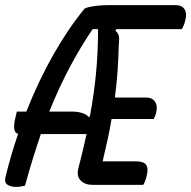

<svg xmlns="http://www.w3.org/2000/svg" viewBox="-50 -724 749 752"><path d="M48 3Q40 5 32 6.5Q24 8 14 8Q-9 8 -21.5 -1Q-34 -10 -28 -33Q-7 -118 21 -200Q7 -203 5.5 -221.5Q4 -240 12 -270L16 -287H53Q102 -410 160.5 -512.5Q219 -615 282 -691Q296 -697 321 -700.5Q346 -704 380 -704H638Q662 -704 672.5 -688Q683 -672 676 -646Q672 -626 662 -610H406L402 -604Q413 -594 415.5 -582.5Q418 -571 415 -545Q414 -495 410.5 -445.5Q407 -396 400 -342H523Q546 -342 557 -326Q568 -310 562 -284Q559 -270 552 -258H387Q381 -221 372 -179.5Q363 -138 352 -92H484Q513 -92 522.5 -78Q532 -64 524 -33Q519 -13 511 0H312Q282 0 265.5 -17.5Q249 -35 257 -65Q266 -100 274 -133Q282 -166 289 -199H110Q94 -152 78.5 -102Q63 -52 48 3ZM230 -287Q252 -287 270 -282Q288 -277 297 -266L302 -268Q318 -353 326 -436Q334 -519 334 -610H313Q269 -546 226 -466Q183 -386 143 -287Z"/></svg>

Font: Recursive Mn Csl St
Style: Italic
Weight: 400
Italic angle: -15°
Monospace: yes
Version: Version 1.079;hotconv 1.0.112;makeotfexe 2.5.65598; ttfautoh